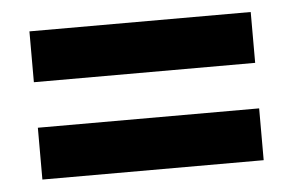

<svg xmlns="http://www.w3.org/2000/svg" viewBox="-34 -549 604 395"><g transform="rotate(-5 268.0 -352.0)"><path d="M39 -400H496V-505H39ZM39 -199H496V-306H39Z"/></g></svg>

Font: Noto Sans Arabic UI SmCn
Style: Bold
Weight: 700
Width: 4
Designer: Monotype Design Team, Nadine Chahine and Nizar Qandah
Foundry: Monotype Imaging Inc.
Version: Version 2.010